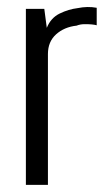

<svg xmlns="http://www.w3.org/2000/svg" viewBox="-20 -520 293 540"><path d="M52.8 0V-495H104.6L111.6 -441.7Q122.9 -469.7 147.8 -481.9Q172.8 -494.1 198.1 -497.1Q226.2 -502.9 252 -498.1V-448.9Q247.7 -450.3 238 -451.3Q228.3 -452.2 216.7 -452Q205.2 -451.8 195.5 -447.9Q160.7 -444.1 137.7 -423.4Q114.8 -402.7 114.8 -368V0Z"/></svg>

Font: Alumni Sans Thin
Style: Regular
Weight: 100
Designer: Robert E. Leuschke
Foundry: Robert E. Leuschke
Version: Version 1.018